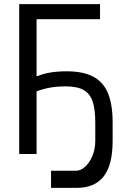

<svg xmlns="http://www.w3.org/2000/svg" viewBox="-20 -745 640 929"><path d="M227 81H350Q370 81 391.2 62.2Q412.5 43.5 426.8 10.2Q441 -23 441 -64V-152Q441 -216.5 428.2 -254Q415.5 -291.5 385 -309.2Q354.5 -327 299 -327Q255.5 -327 223 -321.2Q190.5 -315.5 157 -303V0H73V-725H464V-652H157V-377H162Q217 -400 302 -400Q384 -400 432.8 -373.2Q481.5 -346.5 503.2 -292.2Q525 -238 525 -152V-64Q525 53.5 481.5 108.8Q438 164 352 164H227Z"/></svg>

Font: JuliaMono
Style: Bold
Weight: 700
Monospace: yes
Designer: cormullion
Foundry: corm
Version: Version 0.055; ttfautohint (v1.8.4)